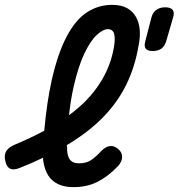

<svg xmlns="http://www.w3.org/2000/svg" viewBox="-57 -760 735 790"><path d="M429 -77Q388 -34 344.5 -12Q301 10 245 10Q208 10 182 -2.5Q156 -15 141.5 -38Q127 -61 122 -93Q120 -102 120 -111Q75 -89 24 -69Q-1 -59 -15.5 -66Q-30 -73 -35 -97Q-41 -121 -32 -137Q-23 -153 2 -164Q69 -192 125 -222Q136 -342 156 -431Q181 -541 217.5 -610Q254 -679 301 -709.5Q348 -740 404 -740Q443 -740 467 -726Q491 -712 503.5 -688.5Q516 -665 518 -636Q520 -607 514 -577Q499 -486 463 -412.5Q427 -339 367.5 -278Q308 -217 223 -166Q221 -165 218 -163Q218 -157 219 -151Q219 -130 224 -116Q229 -102 239.5 -95Q250 -88 269 -88Q299 -88 319 -102Q339 -116 360 -139Q378 -157 395.5 -159Q413 -161 429 -147Q446 -133 445.5 -114Q445 -95 429 -77ZM227 -286Q262 -312 291 -340Q341 -390 372 -448.5Q403 -507 413 -574Q415 -588 415 -600.5Q415 -613 412.5 -621.5Q410 -630 403.5 -635Q397 -640 387 -640Q367 -640 341 -616Q315 -592 290 -539.5Q265 -487 246 -403Q234 -351 227 -286ZM571 -550Q550 -550 542.5 -560Q535 -570 541 -591L565 -684Q570 -707 585 -718.5Q600 -730 623 -730Q646 -730 654 -718.5Q662 -707 654 -684L627 -591Q621 -570 607 -560Q593 -550 571 -550Z"/></svg>

Font: Maple Mono NL Medium
Style: Italic
Weight: 500
Italic angle: -10°
Monospace: yes
Designer: subframe7536
Version: Version 7.000